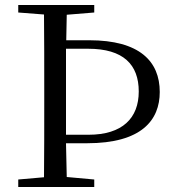

<svg xmlns="http://www.w3.org/2000/svg" viewBox="-20 -748 697 768"><path d="M53 0H357V-30L247 -40L244 -175H328C547 -175 619 -268 619 -380C619 -503 538 -587 337 -587H245L247 -689L357 -698V-728H53V-698L156 -690C157 -591 157 -491 157 -391V-337C157 -236 157 -137 156 -39L53 -30ZM244 -553H333C473 -553 535 -490 535 -382C535 -276 470 -209 334 -209H244V-337V-392Z"/></svg>

Font: Noto Serif CJK KR
Style: Regular
Weight: 400
Designer: Ryoko NISHIZUKA 西塚涼子 (kana & ideographs); Frank Grießhammer (Latin, Greek & Cyrillic); Wenlong ZHANG 张文龙 (bopomofo); San
Foundry: Adobe
Version: Version 2.001;hotconv 1.1.0;makeotfexe 2.6.0